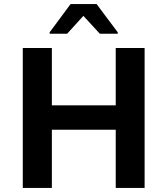

<svg xmlns="http://www.w3.org/2000/svg" viewBox="-20 -924 823 944"><path d="M92 0V-688H235V-406H549V-688H691V0H549V-286H235V0ZM224 -758V-765L327 -904H455L559 -765V-758H471L390 -846L310 -758Z"/></svg>

Font: Saira SemiExpanded SemiBold
Style: Regular
Weight: 600
Width: 6
Designer: Hector Gatti with collaboration of the Omnibus-Type team
Foundry: Omnibus-Type
Version: Version 1.101